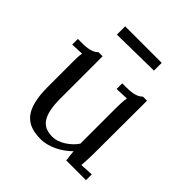

<svg xmlns="http://www.w3.org/2000/svg" viewBox="-194 -834 985 985"><g transform="rotate(45 298.5 -342.0)"><path d="M415 -368.7Q415 -393.1 416 -410.4Q417 -427.7 419.9 -444.8L348.1 -441.9V-482.9H378.9Q400.4 -482.9 415.5 -485.1Q430.7 -487.3 441.4 -491.2Q452.1 -495.1 459.2 -499.8Q466.3 -504.4 472.2 -509.8H501L500 -131.8Q500 -124 499.8 -112.1Q499.5 -100.1 499 -87.2Q498.5 -74.2 497.8 -61.3Q497.1 -48.3 496.1 -38.1L567.9 -42V0H424.8Q422.4 -17.1 420.7 -31.5Q418.9 -45.9 418 -60.1Q402.3 -44.4 383.3 -30.5Q364.3 -16.6 343 -6.3Q321.8 3.9 299.3 10Q276.9 16.1 254.9 16.1Q213.9 16.1 183.1 5.1Q152.3 -5.9 131.8 -31.2Q111.3 -56.6 101.1 -98.4Q90.8 -140.1 90.8 -202.1V-379.9Q90.8 -395.5 91.3 -411.6Q91.8 -427.7 94.7 -444.8L25.9 -441.9V-482.9H57.1Q78.1 -482.9 93.3 -485.1Q108.4 -487.3 119.1 -491.2Q129.9 -495.1 137 -499.8Q144 -504.4 149.9 -509.8H178.7V-205.1Q178.7 -161.6 184.6 -129.6Q190.4 -97.7 203.4 -76.4Q216.3 -55.2 236.8 -45.2Q257.3 -35.2 287.1 -35.2Q306.2 -35.2 324.5 -41.5Q342.8 -47.9 359.4 -58.6Q376 -69.3 390.4 -83Q404.8 -96.7 415 -112.3V-153.8ZM151.9 -700.2H417V-644L151.9 -640.1Z"/></g></svg>

Font: Lora
Style: Regular
Weight: 400
Designer: Olga Karpushina, Alexei Vanyashin
Foundry: Cyreal (www.cyreal.org, a@cyreal.org)
Version: Version 1.014